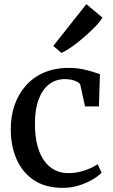

<svg xmlns="http://www.w3.org/2000/svg" viewBox="-20 -895 543 926"><path d="M283 11Q199 11 143.5 -26Q88 -63 60 -127Q32 -191 32 -271Q31.5 -333 49.8 -386.8Q68 -440.5 103.8 -481.2Q139.5 -522 191.8 -544.8Q244 -567.5 311.5 -567.5Q346.5 -567.5 375.5 -561.8Q404.5 -556 426.2 -549Q448 -542 462 -537.5L457 -382H390L367.5 -485Q365.5 -493 354.2 -499.5Q343 -506 326.8 -509.8Q310.5 -513.5 294 -513.5Q251 -513.5 218.5 -489.8Q186 -466 167.5 -418.8Q149 -371.5 148.5 -300.5Q148 -240 160 -194.5Q172 -149 193.5 -119.2Q215 -89.5 244.5 -74.8Q274 -60 308.5 -60Q338.5 -60 365.2 -66.5Q392 -73 414 -82.8Q436 -92.5 451 -103L470 -62Q453.5 -45 424.8 -28.2Q396 -11.5 359.5 -0.2Q323 11 283 11ZM276 -640 237 -673.5 396.5 -875 474 -810Q463.5 -791.5 439 -766.2Q414.5 -741 384.5 -715Q354.5 -689 325.8 -669Q297 -649 277.5 -640Z"/></svg>

Font: Merriweather 24pt Medium
Style: Regular
Weight: 500
Designer: Eben Sorkin
Foundry: Eben Sorkin
Version: Version 2.100